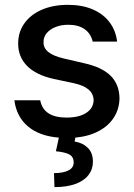

<svg xmlns="http://www.w3.org/2000/svg" viewBox="-20 -557 550 790"><path d="M260.7 -455.1Q231.4 -455.1 208 -445.6Q184.6 -436 171.6 -419.9Q158.7 -403.8 159.2 -383.8Q158.2 -359.9 178.5 -343.3Q198.7 -326.7 242.2 -316.4L326.2 -296.9Q399.4 -280.8 435.1 -245.4Q470.7 -210 471.7 -153.3Q471.2 -109.9 449.5 -75Q427.7 -40 387 -18.1Q346.2 3.9 290 9.3L287.1 25.4Q319.8 30.3 341.1 51Q362.3 71.8 362.3 108.4Q362.3 139.6 344 163.3Q325.7 187 290 200Q254.4 212.9 204.1 212.9L202.1 155.3Q239.7 155.3 261.5 144.3Q283.2 133.3 283.2 111.3Q283.2 89.4 266.6 79.3Q250 69.3 210 65.4L222.2 9.3Q142.1 2.9 95 -36.9Q47.9 -76.7 39.1 -144.5H145.5Q158.7 -73.2 253.9 -73.2Q304.7 -73.2 334.7 -92.5Q364.7 -111.8 365.2 -145.5Q364.3 -171.4 344.5 -188.5Q324.7 -205.6 283.2 -214.8L200.2 -232.4Q128.4 -248.5 91.6 -285.6Q54.7 -322.8 54.7 -377.9Q54.7 -424.8 80.3 -460.9Q106 -497.1 152.3 -517.1Q198.7 -537.1 259.8 -537.1Q317.9 -537.1 361.6 -518.3Q405.3 -499.5 430.9 -465.3Q456.5 -431.2 461.9 -385.7H361.3Q354 -418.5 328.4 -436.8Q302.7 -455.1 260.7 -455.1Z"/></svg>

Font: Pretendard GOV Medium
Style: Regular
Weight: 500
Designer: Base glyphs from Inter by Rasmus Andersson; Hangeul glyphs from Noto Sans CJK(Source Han Sans) by Jang Soo-young and Kan
Foundry: Kil Hyung-jin
Version: Version 1.309